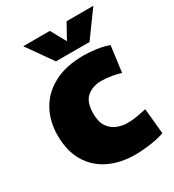

<svg xmlns="http://www.w3.org/2000/svg" viewBox="-176 -818 846 932"><g transform="rotate(-30 246.5 -352.0)"><path d="M309 12Q225 12 161.5 -19Q98 -50 62.5 -110Q27 -170 27 -257Q27 -335 61 -397Q95 -459 162.5 -495Q230 -531 331 -531Q361 -531 398.5 -526Q436 -521 469 -509L450 -364Q431 -370 402 -375.5Q373 -381 342 -381Q295 -381 262.5 -354.5Q230 -328 230 -262Q230 -215 248.5 -188.5Q267 -162 295 -151Q323 -140 351 -140Q380 -140 408.5 -145Q437 -150 459 -155L473 -13Q444 -2 397 5Q350 12 309 12ZM200 -573 99 -716H248L295 -631L342 -716H492L388 -573Z"/></g></svg>

Font: Murecho Black
Style: Regular
Weight: 900
Designer: Neil Summerour
Foundry: Positype
Version: Version 1.010; ttfautohint (v1.8.3)